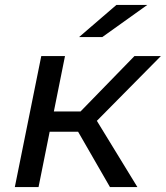

<svg xmlns="http://www.w3.org/2000/svg" viewBox="-20 -757 671 777"><path d="M372 -268 536 0H425L296 -224H181L136 0H40L147 -530H243L198 -306H306L524 -530H631ZM451 -737H576L394 -607H300Z"/></svg>

Font: Montserrat Alternates Medium
Style: Italic
Weight: 500
Italic angle: -11.3°
Designer: Julieta Ulanovsky
Foundry: Julieta Ulanovsky
Version: Version 7.200